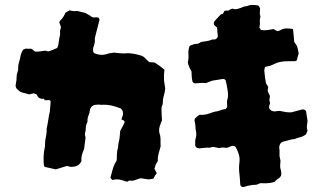

<svg xmlns="http://www.w3.org/2000/svg" viewBox="-20 -684 1319 781"><path d="M652 -325Q651 -310 646.5 -295Q642 -280 642 -263Q642 -260 640.5 -256.5Q639 -253 638 -251Q637 -247 637 -243.5Q637 -240 637 -237Q637 -227 637.5 -216.5Q638 -206 639 -195Q637 -191 634.5 -184Q632 -177 630 -171Q625 -155 629 -141Q633 -131 633 -118.5Q633 -106 633 -95Q634 -94 633.5 -92Q633 -90 633 -87Q629 -74 625 -59Q621 -44 622 -29Q620 -25 617.5 -21.5Q615 -18 613 -14Q612 -10 611 -6Q610 -2 608 1Q612 11 618 21Q615 23 613.5 26Q612 29 610 31Q608 34 607 37.5Q606 41 603 43Q588 46 581.5 45.5Q575 45 553 41Q543 43 532.5 47.5Q522 52 511 51Q508 49 505 51Q502 53 498 55Q497 54 495 54.5Q493 55 492 54Q479 49 466 46.5Q453 44 439 48Q436 49 429 39Q434 22 438.5 4.5Q443 -13 453 -28Q454 -30 454.5 -32Q455 -34 455 -36Q455 -45 455.5 -54.5Q456 -64 457 -72Q460 -80 460.5 -88.5Q461 -97 463 -106Q466 -117 467 -129Q468 -141 469 -152Q474 -160 477.5 -167Q481 -174 485 -182Q491 -192 477 -197Q476 -198 474 -198Q474 -198 476 -205Q478 -212 480 -216Q481 -223 479.5 -230Q478 -237 471 -243Q467 -245 460 -247Q453 -249 447 -251Q426 -258 401 -258Q394 -257 387.5 -258Q381 -259 374 -258Q352 -258 346 -238Q345 -225 340 -214Q335 -203 336 -189Q333 -183 331 -177Q329 -171 329 -163Q329 -154 326.5 -145Q324 -136 328 -126Q328 -124 327.5 -121.5Q327 -119 327 -116Q326 -106 324.5 -97.5Q323 -89 322 -78Q317 -67 313.5 -54.5Q310 -42 311 -28Q304 -14 293 -9.5Q282 -5 269 -5Q259 -7 252 -9L207 5Q196 2 185 0Q174 -2 163 -5Q163 -5 162.5 -5.5Q162 -6 160 -7Q160 -9 159 -11.5Q158 -14 158 -15Q157 -32 157.5 -49Q158 -66 162 -83Q164 -90 163 -95Q163 -111 166.5 -126Q170 -141 170 -155Q169 -157 169.5 -159Q170 -161 170 -162Q174 -180 176.5 -197.5Q179 -215 183 -232Q184 -242 184.5 -252Q185 -262 186 -271Q184 -278 175 -277Q172 -276 172 -276.5Q172 -277 168 -276L161 -277Q160 -282 159 -282.5Q158 -283 153 -282Q140 -282 133 -292Q132 -294 131 -296.5Q130 -299 128 -300Q125 -302 122.5 -303Q120 -304 118 -304Q114 -304 108.5 -302.5Q103 -301 98 -300Q92 -302 85.5 -304Q79 -306 72 -307Q65 -309 59.5 -313Q54 -317 49 -322Q42 -330 44 -340Q46 -349 47 -358.5Q48 -368 48 -377Q48 -381 49.5 -385Q51 -389 52 -393Q53 -396 53.5 -398.5Q54 -401 54 -402Q53 -417 57.5 -431Q62 -445 64 -459Q66 -466 68.5 -472Q71 -478 76 -483Q83 -487 90.5 -486Q98 -485 105 -486Q111 -485 114.5 -481Q118 -477 123 -474H135Q143 -475 150 -476Q157 -477 164 -478L175 -475Q179 -475 181 -476Q189 -479 196.5 -482Q204 -485 213 -489Q214 -491 215 -494.5Q216 -498 217 -500Q219 -510 220 -519.5Q221 -529 223 -537Q225 -542 224.5 -547.5Q224 -553 224 -558Q225 -561 226 -565Q227 -569 228 -573Q226 -579 224.5 -584Q223 -589 221 -593Q223 -599 227.5 -603Q232 -607 235 -612Q239 -617 241.5 -622.5Q244 -628 247 -633Q251 -635 254.5 -637Q258 -639 262 -642Q268 -641 275 -639.5Q282 -638 289 -639Q295 -640 300.5 -638Q306 -636 311 -635Q324 -633 328.5 -630.5Q333 -628 347 -620Q351 -617 353 -615.5Q355 -614 360 -613Q366 -613 370 -613.5Q374 -614 381 -612Q386 -606 384 -600Q380 -585 376 -569.5Q372 -554 368 -538Q367 -534 366 -530Q365 -526 366 -521Q366 -512 364 -504.5Q362 -497 359 -489Q358 -482 359 -475Q359 -474 360.5 -471Q362 -468 365 -467Q389 -457 411 -463Q419 -466 427 -467.5Q435 -469 444 -470Q456 -469 468 -467.5Q480 -466 493 -467Q499 -468 505 -467.5Q511 -467 518 -466Q527 -465 537 -462.5Q547 -460 554 -458Q565 -454 572.5 -445.5Q580 -437 588 -431L608 -430Q630 -417 649 -400Q646 -380 647 -362Q647 -354 649 -344.5Q651 -335 652 -325Z M1231 -153Q1229 -149 1228 -145.5Q1227 -142 1225 -138Q1214 -129 1201.5 -126Q1189 -123 1177 -118Q1167 -118 1158.5 -115Q1150 -112 1140 -110Q1122 -107 1118 -95Q1115 -88 1116 -82.5Q1117 -77 1117 -72V-49Q1118 -45 1119 -40Q1120 -35 1121 -30Q1120 -20 1119.5 -10.5Q1119 -1 1123 10Q1124 14 1124 18Q1124 22 1124 26Q1124 32 1118 38Q1113 42 1107 46Q1101 50 1097 56Q1080 61 1069 61Q1062 62 1055.5 61.5Q1049 61 1041 61Q1034 62 1025 67Q1021 68 1016.5 68Q1012 68 1009 68Q1003 69 997.5 70Q992 71 987 72Q982 73 977 75Q972 77 967 77Q957 74 957 63Q956 41 953.5 19.5Q951 -2 954 -24Q956 -41 951.5 -56Q947 -71 939 -85Q935 -91 926 -91Q921 -90 915.5 -87.5Q910 -85 905 -83Q898 -82 891.5 -83.5Q885 -85 878 -83Q877 -82 872 -82Q862 -83 853 -85.5Q844 -88 834 -83Q824 -84 815 -83Q806 -82 795 -81Q794 -80 792.5 -80.5Q791 -81 789 -81Q778 -81 774 -92Q774 -100 774 -108.5Q774 -117 777 -125Q780 -138 777 -151Q775 -160 775 -169.5Q775 -179 772 -189Q771 -191 771.5 -194.5Q772 -198 772 -201Q777 -206 782 -210Q787 -214 791 -217Q804 -216 815 -218Q826 -220 836 -224Q841 -226 846 -227.5Q851 -229 855 -230Q866 -231 875.5 -235Q885 -239 895 -240Q900 -241 902.5 -246Q905 -251 904 -255Q904 -260 903.5 -265Q903 -270 904 -275Q908 -287 907.5 -299Q907 -311 905 -322Q904 -330 902 -339Q900 -348 898 -357Q895 -362 890.5 -362.5Q886 -363 881 -362Q874 -361 866 -359.5Q858 -358 850 -357Q842 -356 834 -352.5Q826 -349 818 -346Q808 -347 796.5 -346.5Q785 -346 774 -345Q767 -345 763 -352Q759 -369 759 -393Q757 -398 754 -403Q751 -408 749 -413Q747 -417 746 -421.5Q745 -426 744 -430Q748 -447 746.5 -463.5Q745 -480 751 -496Q754 -499 760 -501Q772 -506 782 -506Q787 -506 791.5 -509.5Q796 -513 802 -514Q810 -515 820 -516.5Q830 -518 840 -522Q844 -524 848 -523.5Q852 -523 856 -524Q864 -528 866 -536Q865 -544 864.5 -553Q864 -562 863 -572Q859 -575 854 -579.5Q849 -584 850 -591Q850 -595 852 -597Q860 -605 866.5 -613Q873 -621 881 -627V-626Q884 -627 886.5 -628.5Q889 -630 890 -634Q892 -642 902 -641H909L919 -647Q921 -647 923 -648Q925 -649 926 -649Q936 -644 950 -649Q959 -651 967 -655Q975 -659 985 -659Q995 -664 1006 -664Q1017 -664 1028 -662Q1033 -661 1034.5 -657Q1036 -653 1038 -649Q1038 -642 1037 -634Q1036 -626 1039 -618V-615Q1036 -606 1037 -596.5Q1038 -587 1036 -577Q1036 -576 1035.5 -574Q1035 -572 1036 -570Q1040 -567 1041 -562Q1054 -560 1066.5 -561.5Q1079 -563 1092 -566Q1100 -561 1109 -557Q1111 -558 1114 -558.5Q1117 -559 1118 -560Q1127 -566 1136 -567.5Q1145 -569 1155 -568Q1160 -567 1164 -567Q1168 -567 1172 -565Q1173 -553 1174.5 -540Q1176 -527 1177 -513Q1179 -510 1182 -506Q1185 -502 1188 -497Q1190 -490 1192 -482.5Q1194 -475 1195 -467Q1193 -460 1191 -453Q1189 -446 1187 -438Q1186 -437 1183.5 -436.5Q1181 -436 1179 -435H1150Q1136 -435 1121.5 -432.5Q1107 -430 1094 -423Q1087 -419 1078 -416.5Q1069 -414 1059 -412Q1058 -410 1057 -408Q1056 -406 1056 -404Q1054 -396 1056 -389Q1057 -370 1062 -345Q1064 -343 1066 -339Q1068 -335 1071 -330Q1070 -326 1069.5 -322.5Q1069 -319 1069 -314Q1072 -304 1078 -294Q1078 -288 1076.5 -282.5Q1075 -277 1077 -271Q1079 -267 1078 -262.5Q1077 -258 1075 -253Q1073 -243 1080 -237Q1087 -231 1096 -231Q1098 -230 1105 -232Q1117 -234 1127 -231Q1132 -230 1135.5 -229.5Q1139 -229 1143 -228Q1148 -227 1154 -227Q1160 -227 1165 -227Q1189 -233 1210 -239Q1222 -239 1225 -231Q1227 -221 1228 -212Q1229 -203 1231 -192Q1230 -182 1228.5 -172.5Q1227 -163 1231 -153Z"/></svg>

Font: Daruma Drop One
Style: Regular
Weight: 400
Designer: Maniackers Design
Version: Version 1.000